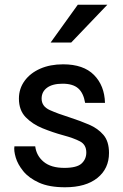

<svg xmlns="http://www.w3.org/2000/svg" viewBox="-20 -781 519 812"><path d="M41 -162H129Q134 -122 165 -96.5Q196 -71 252 -71Q305 -71 325 -89.5Q345 -108 345 -136Q345 -169 318.5 -183Q292 -197 247 -209Q203 -221 160 -238.5Q117 -256 88.5 -285.5Q60 -315 60 -364Q60 -406 84 -439Q108 -472 150 -490.5Q192 -509 247 -509Q333 -509 377.5 -464Q422 -419 424 -346H340Q333 -388 310.5 -407.5Q288 -427 245 -427Q202 -427 179 -410Q156 -393 156 -364Q156 -331 190.5 -315.5Q225 -300 276 -284Q319 -270 356.5 -254Q394 -238 417.5 -210.5Q441 -183 441 -134Q441 -68 392 -28.5Q343 11 255 11Q188 11 145 -8.5Q102 -28 78.5 -57Q55 -86 46.5 -115Q38 -144 41 -162ZM194 -601 309 -761H434L281 -601Z"/></svg>

Font: Syne Medium
Style: Regular
Weight: 500
Designer: Lucas Descroix
Foundry: Bonjour Monde
Version: Version 2.200; ttfautohint (v1.8.4)